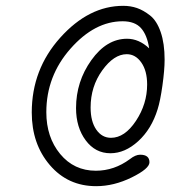

<svg xmlns="http://www.w3.org/2000/svg" viewBox="-20 -635 585 659"><path d="M89 -249Q89 -397 187 -506Q285 -615 403 -615Q428 -615 450 -607.5Q472 -600 495 -582Q518 -564 531.5 -525Q545 -486 545 -430Q545 -395 537.5 -341.5Q530 -288 521 -260Q500 -192 454.5 -150.5Q409 -109 359 -109Q307 -109 274 -153.5Q241 -198 241 -264Q241 -355 293.5 -428.5Q346 -502 416 -502Q457 -502 492 -469Q485 -515 464 -538.5Q443 -562 401 -562Q305 -562 222 -468Q139 -374 139 -250Q139 -164 186.5 -106.5Q234 -49 309 -49Q372 -49 426 -89Q445 -104 461 -104Q493 -104 493 -78Q493 -56 432 -26Q371 4 310 4Q213 4 151 -68.5Q89 -141 89 -249ZM291 -266Q291 -218 310.5 -190Q330 -162 361 -162Q408 -162 446.5 -220Q485 -278 485 -345Q485 -392 465 -420.5Q445 -449 415 -449Q371 -449 331 -393.5Q291 -338 291 -266Z"/></svg>

Font: CMU Typewriter Text
Style: LightOblique
Weight: 200
Italic angle: -9.46001°
Version: Version 0.7.0